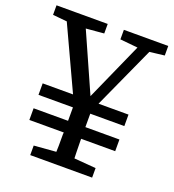

<svg xmlns="http://www.w3.org/2000/svg" viewBox="-148 -814 838 927"><g transform="rotate(20 271.0 -350.5)"><path d="M50 -147V-207H227V-276H50V-335H206L57 -656L-16 -663V-673V-712H247V-673V-663L155 -655L288 -356L421 -654L330 -663V-712H558V-673V-663L482 -654L337 -335H491V-276H316V-207H491V-147H316V-137Q316 -111 317 -79Q317 -64 318 -47L430 -38V11H112V-38L225 -47Q226 -64 226 -79V-138Q226 -142 227 -147Z"/></g></svg>

Font: Early Summer Mincho Screen
Style: Regular
Weight: 400
Designer: GuiWonder
Version: Version 1.002